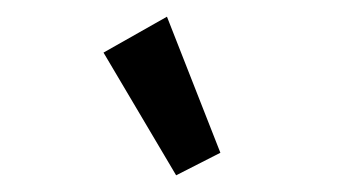

<svg xmlns="http://www.w3.org/2000/svg" viewBox="-20 -713 415 230"><path d="M191 -503 244 -530 180 -693 104 -650Z"/></svg>

Font: Inconsolata Condensed
Style: Bold
Weight: 700
Width: 3
Monospace: yes
Designer: Raph Levien, Cyreal, Brenton Simpson
Foundry: Raph Levien, Cyreal, Google
Version: Version 3.100